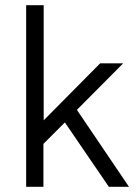

<svg xmlns="http://www.w3.org/2000/svg" viewBox="-20 -714 531 734"><path d="M80 0V-694H147V-254Q183 -290 255 -363Q327 -436 363 -472H451L274 -294L473 0H396L228 -246L146 -164V0Z"/></svg>

Font: Coval
Style: ExtraLight
Weight: 250
Foundry: Context Ltd
Version: Version 001.000